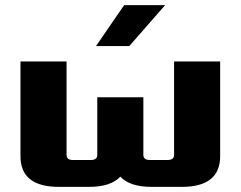

<svg xmlns="http://www.w3.org/2000/svg" viewBox="-20 -730 940 750"><path d="M60 -120V-490H240V-125Q240 -105 265 -105H335Q360 -105 360 -125V-350H540V-125Q540 -105 565 -105H635Q660 -105 660 -125V-490H840V-120Q840 0 690 0H573Q487 0 450 -40Q413 0 327 0H210Q60 0 60 -120ZM355 -550 465 -710H625L485 -550Z"/></svg>

Font: Xolonium
Style: Bold
Weight: 700
Designer: Severin Meyer
Version: Version 4.2